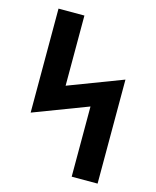

<svg xmlns="http://www.w3.org/2000/svg" viewBox="-111 -812 722 888"><g transform="rotate(15 250.0 -367.5)"><path d="M318 0V-336L58 -237V-735H182V-399L442 -498V0Z"/></g></svg>

Font: Iosevka Term Curly Extrabold
Style: Regular
Weight: 800
Designer: Belleve Invis
Foundry: Belleve Invis
Version: Version 32.3.0